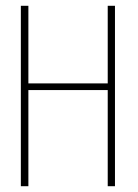

<svg xmlns="http://www.w3.org/2000/svg" viewBox="-20 -643 478 663"><path d="M52 0V-623H78V-355H352V-623H377V0H352V-332H78V0Z"/></svg>

Font: Inconsolata SemiCondensed ExtraLight
Style: Regular
Weight: 200
Width: 4
Monospace: yes
Designer: Raph Levien, Cyreal, Brenton Simpson
Foundry: Raph Levien, Cyreal, Google
Version: Version 3.100; ttfautohint (v1.8.4.7-5d5b)